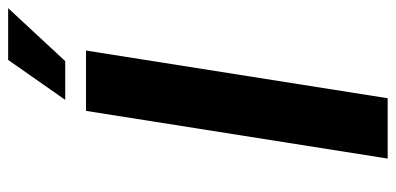

<svg xmlns="http://www.w3.org/2000/svg" viewBox="-270 -701 971 471"><g transform="rotate(-90 215.5 -465.5)"><path d="M179 -740H327L210 0H62ZM304 -931H431L301 -791H206Z"/></g></svg>

Font: Exo
Style: Bold Italic
Weight: 700
Italic angle: -9°
Designer: Natanael Gama
Foundry: Natanael Gama
Version: Version 1.500; ttfautohint (v1.6)